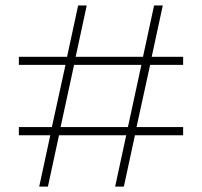

<svg xmlns="http://www.w3.org/2000/svg" viewBox="-20 -690 747 710"><path d="M405.8 0 446.8 -189.9H198.2L157.2 0H125L166 -189.9H49.8V-220.2H171.9L222.2 -450.2H49.8V-480H228L269 -669.9H300.8L259.8 -480H508.8L549.8 -669.9H582L541 -480H657.2V-450.2H535.2L484.9 -220.2H657.2V-189.9H479L438 0ZM204.1 -220.2H453.1L502.9 -450.2H253.9Z"/></svg>

Font: Cakra Normal
Style: Regular
Weight: 400
Designer: Lucia Kollert, Vojtech Kollert
Foundry: OoM Type
Version: Version 1.000;Glyphs 3.1.1 (3148)